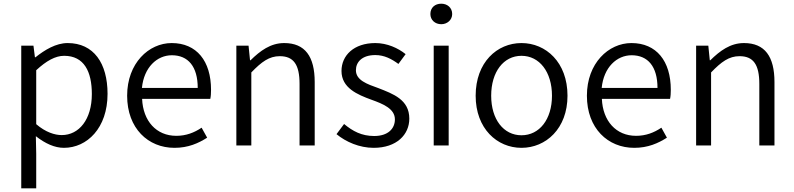

<svg xmlns="http://www.w3.org/2000/svg" viewBox="-20 -787 4297 1039"><path d="M95 232H176V45L174 -50C225 -10 276 13 326 13C451 13 562 -94 562 -279C562 -445 487 -554 346 -554C283 -554 222 -517 172 -477H169L161 -540H95ZM314 -56C277 -56 227 -71 176 -115V-407C231 -458 280 -485 327 -485C435 -485 477 -400 477 -278C477 -141 408 -56 314 -56Z M924 13C999 13 1054 -12 1101 -42L1071 -96C1031 -69 987 -52 934 -52C826 -52 754 -132 749 -252H1118C1121 -265 1122 -283 1122 -301C1122 -457 1044 -554 909 -554C785 -554 668 -445 668 -269C668 -92 782 13 924 13ZM748 -311C759 -423 830 -488 910 -488C998 -488 1050 -427 1050 -311Z M1259 0H1340V-395C1396 -453 1437 -483 1494 -483C1569 -483 1601 -437 1601 -333V0H1683V-343C1683 -481 1631 -554 1518 -554C1444 -554 1388 -512 1336 -461H1333L1325 -540H1259Z M2002 13C2127 13 2195 -59 2195 -145C2195 -248 2107 -279 2028 -310C1966 -332 1906 -353 1906 -407C1906 -451 1939 -489 2011 -489C2060 -489 2099 -468 2136 -441L2175 -494C2134 -527 2075 -554 2011 -554C1895 -554 1828 -487 1828 -403C1828 -311 1914 -275 1991 -247C2052 -225 2117 -199 2117 -141C2117 -91 2080 -51 2005 -51C1937 -51 1889 -77 1842 -116L1801 -61C1852 -19 1925 13 2002 13Z M2327 0H2408V-540H2327ZM2368 -656C2400 -656 2427 -679 2427 -711C2427 -746 2400 -767 2368 -767C2334 -767 2309 -746 2309 -711C2309 -679 2334 -656 2368 -656Z M2802 13C2934 13 3051 -91 3051 -269C3051 -450 2934 -554 2802 -554C2670 -554 2554 -450 2554 -269C2554 -91 2670 13 2802 13ZM2802 -55C2705 -55 2638 -141 2638 -269C2638 -398 2705 -485 2802 -485C2899 -485 2967 -398 2967 -269C2967 -141 2899 -55 2802 -55Z M3412 13C3487 13 3542 -12 3589 -42L3559 -96C3519 -69 3475 -52 3422 -52C3314 -52 3242 -132 3237 -252H3606C3609 -265 3610 -283 3610 -301C3610 -457 3532 -554 3397 -554C3273 -554 3156 -445 3156 -269C3156 -92 3270 13 3412 13ZM3236 -311C3247 -423 3318 -488 3398 -488C3486 -488 3538 -427 3538 -311Z M3747 0H3828V-395C3884 -453 3925 -483 3982 -483C4057 -483 4089 -437 4089 -333V0H4171V-343C4171 -481 4119 -554 4006 -554C3932 -554 3876 -512 3824 -461H3821L3813 -540H3747Z"/></svg>

Font: Genne Gothic Normal
Style: Regular
Weight: 350
Designer: Ryoko NISHIZUKA (kana & ideographs); Paul D. Hunt (Latin, Greek & Cyrillic); Wenlong ZHANG (bopomofo); Sandoll Communica
Foundry: Adobe Systems Incorporated
Version: Version 1.004;PS 1.004;hotconv 16.6.51;makeotf.lib2.5.65220